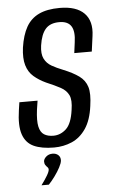

<svg xmlns="http://www.w3.org/2000/svg" viewBox="-54 -629 487 830"><g transform="rotate(-5 189.5 -213.5)"><path d="M161 7Q107 7 73 -8.5Q39 -24 26 -62Q13 -100 23 -167L28 -201H107L101 -162Q95 -115 100.5 -89.5Q106 -64 122 -54Q138 -44 162 -44Q193 -44 217.5 -66.5Q242 -89 250 -148Q257 -191 246.5 -212.5Q236 -234 212 -247Q188 -260 150 -276Q120 -290 98 -309Q76 -328 67 -358.5Q58 -389 64 -435Q72 -489 91.5 -523.5Q111 -558 146.5 -575Q182 -592 237 -592Q309 -592 343 -557.5Q377 -523 368 -459L359 -392Q340 -392 320.5 -392Q301 -392 283 -392L289 -438Q296 -485 281.5 -508Q267 -531 230 -531Q190 -531 170 -508Q150 -485 143 -437Q138 -401 148.5 -380Q159 -359 180 -347Q201 -335 229 -324Q271 -307 296.5 -288.5Q322 -270 331 -241Q340 -212 332 -158Q324 -97 299 -60.5Q274 -24 238 -8.5Q202 7 161 7ZM92 165Q109 142 119 125Q129 108 129 99Q129 93 124.5 89Q120 85 116 79Q112 73 112 63Q113 52 124 42.5Q135 33 151 33Q167 33 176.5 42Q186 51 185 66Q184 77 174.5 95Q165 113 151.5 131.5Q138 150 124 165Z"/></g></svg>

Font: Alumni Sans Medium
Style: Italic
Weight: 500
Italic angle: -8°
Designer: Robert E. Leuschke
Foundry: Robert E. Leuschke
Version: Version 1.016